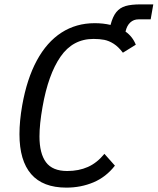

<svg xmlns="http://www.w3.org/2000/svg" viewBox="-20 -840 721 878"><path d="M69 -226.5Q69 -286.5 81.5 -358Q103 -479.5 148.5 -563.5Q194 -647.5 261 -690.8Q328 -734 413 -734Q452 -734 485.5 -726Q495.5 -764.5 512 -784.8Q528.5 -805 554.5 -812.5Q580.5 -820 623.5 -820H681L669 -751.5H613.5Q591 -751.5 575.5 -737Q560 -722.5 554 -695.5Q586.5 -672.5 601 -635.5L542 -599Q521.5 -626 500 -639.8Q478.5 -653.5 457 -657.8Q435.5 -662 407.5 -662Q313 -662 256.8 -580.8Q200.5 -499.5 174.5 -351Q160.5 -272.5 160.5 -216Q160.5 -138.5 190.2 -98.2Q220 -58 287.5 -58Q340 -58 381.8 -76.5Q423.5 -95 457.5 -136.5L505.5 -82.5Q465 -30.5 407.5 -6.2Q350 18 283.5 18Q176 18 122.5 -43.8Q69 -105.5 69 -226.5Z"/></svg>

Font: JuliaMono
Style: Italic
Weight: 400
Italic angle: -9°
Monospace: yes
Designer: cormullion
Foundry: corm
Version: Version 0.057; ttfautohint (v1.8.4)